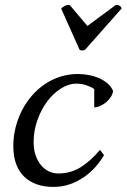

<svg xmlns="http://www.w3.org/2000/svg" viewBox="-20 -736 506 767"><path d="M395.5 -116.2Q381.8 -92.3 361.8 -69.6Q341.8 -46.9 316.2 -29.1Q290.5 -11.2 259.8 -0.2Q229 10.7 193.8 10.7Q118.2 10.7 75.7 -31.2Q33.2 -73.2 33.2 -152.3Q33.2 -190.4 42.2 -226.6Q51.3 -262.7 67.6 -294.7Q84 -326.7 107.2 -353.5Q130.4 -380.4 158.9 -399.7Q187.5 -418.9 220.9 -429.7Q254.4 -440.4 291 -440.4Q314.5 -440.4 336.9 -435.8Q359.4 -431.2 378.2 -422.6Q397 -414.1 410.9 -401.6Q424.8 -389.2 431.6 -373Q430.7 -361.3 423.1 -349.4Q415.5 -337.4 404.5 -328.1Q393.6 -318.8 380.6 -313Q367.7 -307.1 356.4 -307.1V-380.4Q345.7 -388.2 325.9 -395Q306.2 -401.9 285.6 -401.9Q253.9 -401.9 223.1 -382.3Q192.4 -362.8 168.2 -330.3Q144 -297.9 129.2 -255.6Q114.3 -213.4 114.3 -168Q114.3 -138.7 122.3 -115.5Q130.4 -92.3 143.8 -76.2Q157.2 -60.1 175 -51.5Q192.9 -43 212.4 -43Q262.7 -43 302.5 -68.1Q342.3 -93.3 379.4 -137.2ZM442.9 -716.3Q451.2 -717.3 457.8 -712.9Q464.4 -708.5 465.8 -702.1L319.8 -537.1Q314.9 -534.7 308.8 -534.4Q302.7 -534.2 297.9 -537.1L224.6 -701.2Q229 -708 239 -712.6Q249 -717.3 258.3 -716.3L329.1 -632.3Z"/></svg>

Font: PT Astra Serif
Style: Italic
Weight: 400
Italic angle: -16°
Designer: A.Korolkova, I. Chaeva
Foundry: ParaType Ltd
Version: Version 1.001